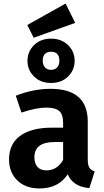

<svg xmlns="http://www.w3.org/2000/svg" viewBox="-20 -1047 587 1083"><path d="M404 -918 170 -834 134 -906 350 -1027ZM172 -615.5Q135 -652 135 -704Q135 -756 172 -792.5Q209 -829 268 -829Q327 -829 364 -792.5Q401 -756 401 -704Q401 -652 364 -615.5Q327 -579 268 -579Q209 -579 172 -615.5ZM315 -704Q315 -755 268 -755Q221 -755 221 -704Q221 -680 234 -666.5Q247 -653 268 -653Q289 -653 302 -666.5Q315 -680 315 -704ZM475 -147Q475 -116 484 -101.5Q493 -87 514 -80L484 14Q391 6 362 -64Q310 16 203 16Q124 16 77.5 -29.5Q31 -75 31 -148Q31 -235 94 -281Q157 -327 275 -327H336V-353Q336 -402 314 -421Q292 -440 241 -440Q185 -440 101 -412L69 -507Q168 -546 265 -546Q475 -546 475 -361ZM242 -86Q302 -86 336 -145V-246H289Q174 -246 174 -160Q174 -125 191.5 -105.5Q209 -86 242 -86Z"/></svg>

Font: FiraGO SemiBold
Style: Regular
Weight: 600
Designer: bBox Type
Foundry: bBox Type GmbH
Version: Version 1.001;PS 001.001;hotconv 1.0.88;makeotf.lib2.5.64775